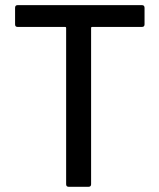

<svg xmlns="http://www.w3.org/2000/svg" viewBox="-20 -720 614 740"><path d="M47.9 -700.2H526.9Q537.1 -700.2 537.1 -689.9V-626Q537.1 -616.2 526.9 -616.2H335Q331.1 -616.2 331.1 -611.8V-9.8Q331.1 0 320.8 0H245.1Q234.9 0 234.9 -9.8V-611.8Q234.9 -616.2 231 -616.2H47.9Q38.1 -616.2 38.1 -626V-689.9Q38.1 -700.2 47.9 -700.2Z"/></svg>

Font: Gruenseis Font Medium
Style: Regular
Weight: 500
Designer: Jeremy Tribby
Foundry: Tribby Type
Version: Version 1.408;Glyphs 3.1.2 (3151)